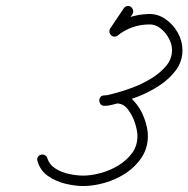

<svg xmlns="http://www.w3.org/2000/svg" viewBox="-20 -607 632 644"><path d="M419 -584Q425 -579 426.5 -572Q428 -565 424 -559Q413 -542 401.5 -525.5Q390 -509 379 -492Q375 -486 368 -484.5Q361 -483 355 -487Q349 -492 347.5 -499Q346 -506 350 -512Q361 -529 372.5 -545.5Q384 -562 395 -579Q399 -585 406 -586.5Q413 -588 419 -584ZM351 -491Q346 -497 347 -504Q348 -511 353 -516Q407 -558 478 -560Q509 -561 535 -543Q561 -525 576.5 -497Q592 -469 592 -439Q592 -401 570 -371.5Q548 -342 514.5 -320Q481 -298 444 -283.5Q407 -269 377 -261Q366 -258 354 -255Q342 -252 330 -252Q322 -252 317.5 -257.5Q313 -263 313 -270Q313 -276 317 -281.5Q321 -287 330 -287Q341 -287 351.5 -290.5Q362 -294 372 -294Q405 -294 428 -269.5Q451 -245 463.5 -211.5Q476 -178 476 -151Q476 -111 455.5 -79.5Q435 -48 402.5 -26.5Q370 -5 332 6Q294 17 259 17Q231 17 198.5 9Q166 1 140.5 -17Q115 -35 106 -66Q103 -73 106.5 -79.5Q110 -86 117 -88Q124 -90 130.5 -86.5Q137 -83 139 -76Q146 -54 167 -41Q188 -28 213.5 -23Q239 -18 259 -18Q286 -18 317.5 -26.5Q349 -35 377 -52Q405 -69 423 -93.5Q441 -118 441 -151Q441 -168 433 -193.5Q425 -219 409.5 -239.5Q394 -260 372 -260Q362 -260 351.5 -256Q341 -252 330 -252Q322 -252 317.5 -257.5Q313 -263 313 -270Q313 -277 317.5 -282Q322 -287 330 -287Q339 -287 349 -290Q359 -293 368 -295Q392 -301 424 -313Q456 -325 486 -343Q516 -361 536.5 -385Q557 -409 557 -439Q557 -459 546 -479Q535 -499 517.5 -512.5Q500 -526 479 -525Q420 -524 375 -488Q369 -484 362 -484.5Q355 -485 351 -491Z"/></svg>

Font: FRB American Cursive
Style: Italic
Weight: 400
Italic angle: -25°
Version: Version 2.0;Modular Font Editor K font №1